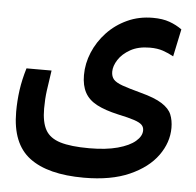

<svg xmlns="http://www.w3.org/2000/svg" viewBox="-45 -443 677 663"><g transform="rotate(5 293.0 -111.5)"><path d="M269 173.8Q144 173.8 80.3 125.7Q16.6 77.6 16.6 -32.7Q16.6 -70.3 21.7 -107.7Q26.9 -145 39.1 -185.1H126Q119.6 -143.6 115.7 -114.5Q111.8 -85.4 111.8 -52.2Q111.8 -4.9 126.7 21.7Q141.6 48.3 178.2 59.6Q214.8 70.8 278.8 70.8Q336.9 70.8 377.2 59.8Q417.5 48.8 438.2 31Q459 13.2 459 -6.8Q459 -18.1 451.7 -25.6Q444.3 -33.2 424.8 -39.8Q405.3 -46.4 368.2 -54.2Q322.3 -64.5 293.7 -79.6Q265.1 -94.7 252 -118.9Q238.8 -143.1 238.8 -179.2Q238.8 -219.7 254.9 -258.3Q271 -296.9 300.5 -328.4Q330.1 -359.9 370.4 -378.4Q410.6 -397 459 -397Q492.7 -397 516.6 -388.4Q540.5 -379.9 560.1 -365.7L540 -270.5Q522.5 -280.3 503.2 -286.9Q483.9 -293.5 457.5 -293.5Q417.5 -293.5 390.1 -278.1Q362.8 -262.7 348.9 -241Q335 -219.2 335 -199.7Q335 -183.1 343.5 -173.1Q352.1 -163.1 374.5 -155Q397 -147 439 -135.7Q488.8 -122.6 513.9 -106.4Q539.1 -90.3 547.4 -70.1Q555.7 -49.8 555.7 -23.9Q555.7 26.9 523.2 72Q490.7 117.2 427 145.5Q363.3 173.8 269 173.8Z"/></g></svg>

Font: Cascadia Mono
Style: Regular
Weight: 400
Monospace: yes
Designer: Aaron Bell
Foundry: Saja Typeworks
Version: Version 2404.023